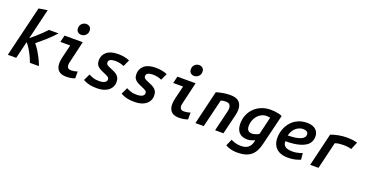

<svg xmlns="http://www.w3.org/2000/svg" viewBox="-39 -1639 5119 2686"><g transform="rotate(20 2520.0 -296.5)"><path d="M21 0 203 -756 332 -777 223 -321Q256 -347 296 -382Q336 -417 375 -454.5Q414 -492 443 -524H586Q559 -493 526 -460.5Q493 -428 458 -396.5Q423 -365 389 -336.5Q355 -308 325 -283Q355 -251 385 -201.5Q415 -152 442 -98.5Q469 -45 484 0H350Q335 -43 311.5 -92Q288 -141 261 -184.5Q234 -228 208 -256L146 0Z M891 9Q838 9 804 -8.5Q770 -26 754 -59.5Q738 -93 738 -137Q738 -157 741 -179.5Q744 -202 750 -227L797 -421H650L675 -524H946L873 -212Q868 -197 866 -183.5Q864 -170 864 -159Q864 -130 878.5 -114Q893 -98 927 -98Q946 -98 970 -102Q994 -106 1020 -115V-13Q988 -1 956.5 4Q925 9 891 9ZM889 -613Q859 -613 837.5 -631.5Q816 -650 816 -687Q816 -730 844 -755.5Q872 -781 907 -781Q938 -781 960 -762Q982 -743 982 -706Q982 -665 954 -639Q926 -613 889 -613Z M1345 14Q1289 14 1249 5.5Q1209 -3 1183 -14.5Q1157 -26 1143 -33L1190 -132Q1211 -120 1250 -105.5Q1289 -91 1343 -91Q1380 -91 1405 -98.5Q1430 -106 1443 -119.5Q1456 -133 1456 -152Q1456 -176 1435.5 -190Q1415 -204 1366 -224Q1327 -240 1300 -256.5Q1273 -273 1258 -298Q1243 -323 1243 -362Q1243 -441 1300.5 -489.5Q1358 -538 1471 -538Q1525 -538 1571 -528Q1617 -518 1642 -505L1596 -406Q1573 -417 1539.5 -425.5Q1506 -434 1458 -434Q1440 -434 1418 -429.5Q1396 -425 1381 -412.5Q1366 -400 1366 -377Q1366 -362 1373.5 -351.5Q1381 -341 1400.5 -330.5Q1420 -320 1454 -307Q1496 -291 1524 -272.5Q1552 -254 1566.5 -227.5Q1581 -201 1581 -160Q1581 -113 1555.5 -73.5Q1530 -34 1478 -10Q1426 14 1345 14Z M1905 14Q1849 14 1809 5.5Q1769 -3 1743 -14.5Q1717 -26 1703 -33L1750 -132Q1771 -120 1810 -105.5Q1849 -91 1903 -91Q1940 -91 1965 -98.5Q1990 -106 2003 -119.5Q2016 -133 2016 -152Q2016 -176 1995.5 -190Q1975 -204 1926 -224Q1887 -240 1860 -256.5Q1833 -273 1818 -298Q1803 -323 1803 -362Q1803 -441 1860.5 -489.5Q1918 -538 2031 -538Q2085 -538 2131 -528Q2177 -518 2202 -505L2156 -406Q2133 -417 2099.5 -425.5Q2066 -434 2018 -434Q2000 -434 1978 -429.5Q1956 -425 1941 -412.5Q1926 -400 1926 -377Q1926 -362 1933.5 -351.5Q1941 -341 1960.5 -330.5Q1980 -320 2014 -307Q2056 -291 2084 -272.5Q2112 -254 2126.5 -227.5Q2141 -201 2141 -160Q2141 -113 2115.5 -73.5Q2090 -34 2038 -10Q1986 14 1905 14Z M2571 9Q2518 9 2484 -8.5Q2450 -26 2434 -59.5Q2418 -93 2418 -137Q2418 -157 2421 -179.5Q2424 -202 2430 -227L2477 -421H2330L2355 -524H2626L2553 -212Q2548 -197 2546 -183.5Q2544 -170 2544 -159Q2544 -130 2558.5 -114Q2573 -98 2607 -98Q2626 -98 2650 -102Q2674 -106 2700 -115V-13Q2668 -1 2636.5 4Q2605 9 2571 9ZM2569 -613Q2539 -613 2517.5 -631.5Q2496 -650 2496 -687Q2496 -730 2524 -755.5Q2552 -781 2587 -781Q2618 -781 2640 -762Q2662 -743 2662 -706Q2662 -665 2634 -639Q2606 -613 2569 -613Z M2814 0 2934 -503Q2972 -515 3027.5 -525.5Q3083 -536 3140 -536Q3233 -536 3273.5 -494Q3314 -452 3314 -379Q3314 -359 3310.5 -336Q3307 -313 3301 -288L3231 0H3107L3172 -269Q3177 -289 3182 -311.5Q3187 -334 3187 -355Q3187 -385 3171 -406.5Q3155 -428 3111 -428Q3092 -428 3073.5 -425.5Q3055 -423 3039 -417L2938 0Z M3502 188Q3447 188 3405.5 177Q3364 166 3326 145L3370 46Q3397 60 3434.5 71.5Q3472 83 3517 83Q3590 83 3627.5 51.5Q3665 20 3677 -34L3683 -60Q3659 -49 3630 -40.5Q3601 -32 3574 -32Q3488 -32 3447 -79.5Q3406 -127 3406 -207Q3406 -280 3431.5 -340.5Q3457 -401 3503 -445Q3549 -489 3610.5 -512.5Q3672 -536 3742 -536Q3770 -536 3800 -533Q3830 -530 3859.5 -523.5Q3889 -517 3914 -505L3805 -57Q3791 5 3768 50.5Q3745 96 3710 126.5Q3675 157 3624 172.5Q3573 188 3502 188ZM3608 -132Q3624 -132 3641.5 -136.5Q3659 -141 3677 -148Q3695 -155 3708 -164L3771 -428Q3759 -430 3745.5 -432Q3732 -434 3720 -434Q3677 -434 3642 -416.5Q3607 -399 3581.5 -368.5Q3556 -338 3542 -299.5Q3528 -261 3528 -219Q3528 -179 3545.5 -155.5Q3563 -132 3608 -132Z M4194 13Q4112 13 4060.5 -15Q4009 -43 3985 -90.5Q3961 -138 3961 -198Q3961 -265 3983 -326Q4005 -387 4046.5 -435Q4088 -483 4148 -510.5Q4208 -538 4284 -538Q4338 -538 4376.5 -520.5Q4415 -503 4435.5 -471.5Q4456 -440 4456 -397Q4456 -348 4436.5 -313Q4417 -278 4382 -255Q4347 -232 4300 -218Q4253 -204 4198 -198Q4143 -192 4083 -192Q4082 -159 4096 -136.5Q4110 -114 4141 -102Q4172 -90 4221 -90Q4252 -90 4281.5 -95Q4311 -100 4334.5 -107Q4358 -114 4369 -120L4378 -24Q4353 -12 4304.5 0.5Q4256 13 4194 13ZM4087 -279Q4157 -280 4204.5 -288Q4252 -296 4281.5 -310Q4311 -324 4324 -342Q4337 -360 4337 -382Q4337 -398 4329 -410.5Q4321 -423 4304.5 -430Q4288 -437 4262 -437Q4223 -437 4187.5 -418.5Q4152 -400 4126 -365Q4100 -330 4087 -279Z M4522 0 4640 -492Q4695 -513 4755.5 -524Q4816 -535 4871 -535Q4926 -535 4961.5 -530.5Q4997 -526 5033 -516L4986 -404Q4969 -409 4951.5 -412.5Q4934 -416 4913 -418Q4892 -420 4866 -420Q4835 -420 4803 -416Q4771 -412 4742 -402L4646 0Z"/></g></svg>

Font: Ubuntu Sans Mono SemiBold
Style: Italic
Weight: 600
Italic angle: -13.5°
Monospace: yes
Designer: Dalton Maag Ltd
Foundry: Dalton Maag Ltd
Version: Version 1.006